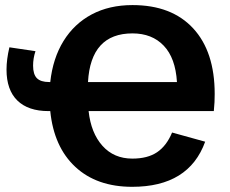

<svg xmlns="http://www.w3.org/2000/svg" viewBox="-20 -718 896 748"><path d="M779.3 -166Q715.8 9.8 495.1 9.8Q356.9 9.8 273.4 -67.9Q189.9 -145.5 175.8 -285.2H168.9Q89.8 -285.2 47.6 -326.4Q5.4 -367.7 5.4 -446.8Q5.4 -486.3 16.6 -533.7L118.2 -518.6Q108.9 -490.7 108.9 -462.4Q108.9 -428.2 123.8 -413.3Q138.7 -398.4 171.4 -398.4H175.8Q186 -491.2 227.5 -558.3Q269 -625.5 337.4 -661.9Q405.8 -698.2 496.1 -698.2Q648.9 -698.2 732.7 -607.4Q816.4 -516.6 816.4 -352.1Q816.4 -336.9 815.7 -320.3Q814.9 -303.7 813 -285.2H325.2Q334.5 -199.7 379.2 -149.9Q423.8 -100.1 495.6 -100.1Q555.2 -100.1 592 -125Q628.9 -149.9 650.4 -201.7ZM496.1 -587.9Q333.5 -587.9 322.8 -398.4H669.4Q663.6 -492.2 617.9 -540Q572.3 -587.9 496.1 -587.9Z"/></svg>

Font: Arimo
Style: Bold
Weight: 700
Designer: Steve Matteson
Foundry: Monotype Imaging Inc.
Version: Version 1.33